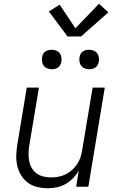

<svg xmlns="http://www.w3.org/2000/svg" viewBox="-20 -998 640 1026"><path d="M235 8Q206 8 178 1Q150 -6 128.5 -22Q107 -38 92.5 -62Q78 -86 72 -113Q66 -140 67 -169.5Q68 -199 73 -228L123 -530H188L136 -218Q133 -198 132.5 -177Q132 -156 136 -136.5Q140 -117 150 -100Q160 -83 175.5 -71.5Q191 -60 211 -55Q231 -50 252 -50Q252 -50 252.5 -50Q253 -50 253 -50Q272 -50 291.5 -53.5Q311 -57 330 -66Q349 -75 364.5 -89Q380 -103 391.5 -120Q403 -137 409.5 -156Q416 -175 419 -195L475 -530H540L452 0H387L401 -87Q389 -65 370.5 -46Q352 -27 330 -14.5Q308 -2 283.5 3Q259 8 235 8ZM456 -628Q444 -628 432.5 -632.5Q421 -637 414 -646Q407 -655 405 -667.5Q403 -680 405 -693Q406 -701 410.5 -709.5Q415 -718 422.5 -723Q430 -728 439 -730Q448 -732 456 -732Q469 -732 480.5 -727.5Q492 -723 499 -714Q506 -705 508 -692.5Q510 -680 508 -667Q506 -659 501.5 -650.5Q497 -642 489.5 -637Q482 -632 473.5 -630Q465 -628 456 -628ZM256 -628Q244 -628 232.5 -632.5Q221 -637 214 -646Q207 -655 205 -667.5Q203 -680 205 -693Q206 -701 210.5 -709.5Q215 -718 222.5 -723Q230 -728 239 -730Q248 -732 256 -732Q269 -732 280.5 -727.5Q292 -723 299 -714Q306 -705 308 -692.5Q310 -680 308 -667Q306 -659 301.5 -650.5Q297 -642 289.5 -637Q282 -632 273.5 -630Q265 -628 256 -628ZM341 -803 241 -937 299 -973 383 -847 509 -978 559 -932 413 -803Z"/></svg>

Font: Iosevka Curly LtExObl
Style: Regular
Weight: 300
Width: 7
Italic angle: -9°
Monospace: yes
Designer: Belleve Invis
Foundry: Belleve Invis
Version: Version 11.1.0; ttfautohint (v1.8.3)